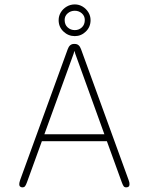

<svg xmlns="http://www.w3.org/2000/svg" viewBox="-20 -818 659 848"><path d="M78.5 9.5Q73.5 9.5 69.2 6.2Q65 3 65 -4.5Q65 -8 66 -12.5Q67 -17 69 -23L279 -600.5Q283 -612 290 -618Q297 -624 307 -624H309.5Q320.5 -624 327.2 -618Q334 -612 338 -600.5L548 -23Q550.5 -17 551.2 -12.5Q552 -8 552 -4.5Q552 3.5 547.8 6.5Q543.5 9.5 537.5 9.5Q529.5 9.5 525.8 4Q522 -1.5 517.5 -14L452 -194.5H165L99.5 -14Q95 -1.5 91 4Q87 9.5 78.5 9.5ZM176 -225H441L312.5 -580.5Q311.5 -584 310.5 -587.5Q309.5 -591 308.5 -593.5Q308 -591 307 -587.5Q306 -584 305 -580.5ZM310.5 -658.5Q281.5 -658.5 260.2 -678.8Q239 -699 239 -729Q239 -748 248.8 -763.8Q258.5 -779.5 274.8 -789Q291 -798.5 310.5 -798.5Q329 -798.5 344.8 -789Q360.5 -779.5 370.2 -763.8Q380 -748 380 -729Q380 -699 359.2 -678.8Q338.5 -658.5 310.5 -658.5ZM310.5 -685Q328.5 -685 341.5 -697Q354.5 -709 354.5 -730Q354.5 -747.5 341.5 -759Q328.5 -770.5 310.5 -770.5Q292 -770.5 278.8 -759Q265.5 -747.5 265.5 -730Q265.5 -709 278.8 -697Q292 -685 310.5 -685Z"/></svg>

Font: Sono Monospace ExtraLight
Style: Regular
Weight: 250
Version: Version 2.112